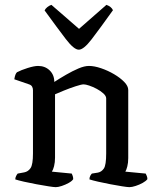

<svg xmlns="http://www.w3.org/2000/svg" viewBox="-20 -772 649 792"><path d="M210 0Q202 0 180 -3.5Q158 -7 130.5 -12Q103 -17 79 -22.5Q55 -28 43 -32Q43 -39 46.5 -46Q50 -53 53 -56L80 -61Q96 -64 106 -78.5Q116 -93 116 -139V-400Q116 -408 112.5 -414.5Q109 -421 100 -424L39 -445Q41 -457 43.5 -463.5Q46 -470 50 -474Q67 -483 94 -491.5Q121 -500 137 -500Q166 -500 185 -481.5Q204 -463 204 -434Q227 -449 253 -464Q279 -479 303.5 -489.5Q328 -500 347 -500Q369 -500 397 -490.5Q425 -481 450.5 -466Q476 -451 492.5 -434Q509 -417 509 -401V-120Q509 -100 505 -85Q501 -70 497 -64L581 -56Q583 -52 585.5 -46Q588 -40 588 -33Q582 -25 568.5 -17.5Q555 -10 539.5 -5Q524 0 514 0Q506 0 484 -3.5Q462 -7 435.5 -12Q409 -17 385 -22.5Q361 -28 349 -32Q349 -41 352.5 -47Q356 -53 359 -56L384 -60Q399 -63 408.5 -77Q418 -91 418 -139V-366Q418 -376 406.5 -386.5Q395 -397 379 -405.5Q363 -414 348 -419Q333 -424 325 -424Q316 -424 291.5 -416Q267 -408 242.5 -398Q218 -388 207 -383V-122Q207 -102 203 -86.5Q199 -71 194 -64L276 -56Q278 -52 280 -46Q282 -40 282 -33Q277 -25 263.5 -17.5Q250 -10 235 -5Q220 0 210 0ZM305 -567Q285 -567 251 -611.5Q217 -656 164 -729Q167 -736 175 -742.5Q183 -749 192 -752L306 -653L419 -752Q439 -745 446 -730Q391 -653 358 -610Q325 -567 305 -567Z"/></svg>

Font: Texturina
Style: Regular
Weight: 400
Designer: Guillermo Torres Carreño
Foundry: Omnibus-Type
Version: Version 1.002; ttfautohint (v1.8.3)